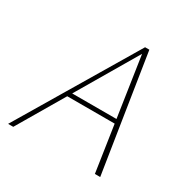

<svg xmlns="http://www.w3.org/2000/svg" viewBox="-150 -798 926 937"><g transform="rotate(30 313.0 -329.0)"><path d="M503 0 407 -639H419L43 0H14L406 -658H430L533 0ZM180 -261 193 -285H472L479 -261Z"/></g></svg>

Font: Ysabeau Office Thin
Style: Italic
Weight: 250
Italic angle: -12°
Designer: Christian Thalmann (Catharsis Fonts)
Version: Version 2.001;gftools[0.9.30]; featfreeze: tnum,lnum,ss02